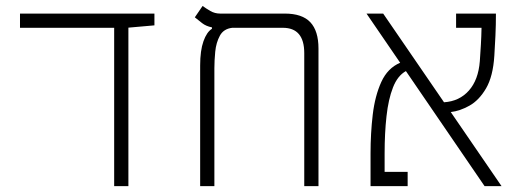

<svg xmlns="http://www.w3.org/2000/svg" viewBox="-20 -632 1798 652"><path d="M367.7 0V-537.6H47.9V-585.9H504.4V-545.9L416 -538.1V0Z M1061.5 -467.3V0H1013.2V-451.7Q1013.2 -537.6 940.4 -537.6H768.6Q739.3 -534.2 726.6 -510.7Q713.9 -487.3 710.9 -456.5Q708 -425.8 708 -400.4V0H659.7V-409.7Q659.7 -460.4 670.9 -491.9Q682.1 -523.4 699.7 -534.2V-539.1Q679.7 -543 666.3 -553.5Q652.8 -564 641.6 -573.2L668 -611.8Q679.2 -603.5 694.3 -594.7Q709.5 -585.9 727.5 -585.9H946.8Q1006.3 -585.9 1033.9 -556.4Q1061.5 -526.9 1061.5 -467.3Z M1625.5 0 1358.4 -390.6Q1330.1 -375 1314.5 -335Q1298.8 -294.9 1292.5 -237.3Q1286.1 -179.7 1286.1 -111.3V-48.3H1364.3V0H1238.3V-111.3Q1238.3 -179.2 1245.8 -242.9Q1253.4 -306.6 1274.9 -353.8Q1296.4 -400.9 1338.9 -418.9L1224.6 -585.9H1281.2L1487.8 -284.7Q1540 -288.1 1572.3 -324.5Q1604.5 -360.8 1609.4 -424.3Q1611.3 -451.2 1613 -480.2Q1614.7 -509.3 1615.2 -537.6H1528.8V-585.9H1664.1Q1664.1 -547.4 1662.4 -510.5Q1660.6 -473.6 1658.7 -442.9Q1654.3 -372.6 1630.6 -332Q1606.9 -291.5 1574.2 -273.2Q1541.5 -254.9 1510.7 -251.5L1683.1 0Z"/></svg>

Font: Cascadia Mono NF ExtraLight
Style: Regular
Weight: 200
Monospace: yes
Designer: Aaron Bell
Foundry: Saja Typeworks
Version: Version 2404.023; ttfautohint (v1.8.4)